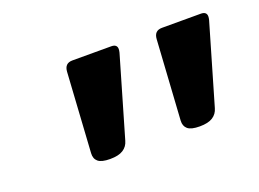

<svg xmlns="http://www.w3.org/2000/svg" viewBox="-57 -739 715 531"><g transform="rotate(-20 300.0 -474.0)"><path d="M317.4 -605.5Q317.4 -601.1 315.9 -595.2L247.6 -360.8Q243.2 -344.7 229.7 -336.2Q216.3 -327.6 191.4 -327.6Q166 -327.6 156 -336.2Q146 -344.7 147 -360.8L161.6 -595.2Q163.1 -619.6 186 -619.6H300.3Q317.4 -619.6 317.4 -605.5ZM581.1 -605.5Q581.1 -601.1 579.6 -595.2L511.2 -360.8Q506.8 -344.7 493.4 -336.2Q480 -327.6 455.1 -327.6Q429.7 -327.6 419.7 -336.2Q409.7 -344.7 410.6 -360.8L425.3 -595.2Q426.8 -619.6 449.7 -619.6H564Q581.1 -619.6 581.1 -605.5Z"/></g></svg>

Font: Courier Prime
Style: Bold Italic
Weight: 700
Italic angle: -10°
Designer: Alan Dague-Greene
Foundry: Quote-Unquote Apps
Version: Version 3.018